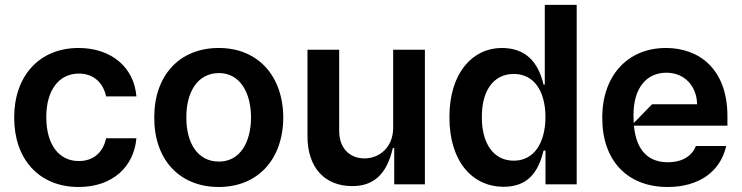

<svg xmlns="http://www.w3.org/2000/svg" viewBox="-20 -747 3005 778"><path d="M299 10.7C435.4 10.7 522.7 -70.7 532.7 -186.8H409.8C398.1 -127.8 355.8 -94.1 299.7 -94.5C219.1 -94.1 167.3 -161.2 167.6 -272.7C167.3 -382.8 219.8 -448.9 299.7 -448.9C361.2 -448.9 399.1 -409.1 409.8 -356.5H532.7C523.1 -474.8 430.8 -552.6 298.3 -552.6C137.8 -552.6 36.9 -437.1 37.6 -270.6C36.9 -105.5 135.3 10.7 299 10.7Z M866.5 10.7C1025.2 10.7 1127.1 -101.9 1127.8 -270.6C1127.1 -439.6 1025.2 -552.6 866.5 -552.6C706 -552.6 604.4 -439.6 605.1 -270.6C604.4 -101.9 706 10.7 866.5 10.7ZM867.2 -92.3C778.1 -92.3 734.7 -171.2 735.1 -271.3C734.7 -370.7 778.1 -450.6 867.2 -451C953.5 -450.6 996.8 -370.7 997.2 -271.3C996.8 -171.2 953.5 -92.3 867.2 -92.3Z M1407.7 7.1C1489.7 7.1 1546.2 -35.9 1571.7 -147H1577.4V0H1701.7V-545.5H1573.2V-229.4C1572.8 -146.3 1513.5 -105.1 1457.4 -105.1C1394.9 -105.1 1353.7 -148.8 1354.4 -218V-545.5H1225.9V-198.2C1224.8 -67.1 1296.5 7.1 1407.7 7.1Z M2020.6 9.9C2116.5 9.6 2160.9 -46.2 2182.5 -137.1H2190.3V0H2316.8V-727.3H2187.5V-404.1H2182.5C2161.2 -494.7 2111.2 -552.6 2012.8 -552.6C1897 -552.6 1800.8 -453.8 1801.1 -272C1800.8 -92.3 1894.5 9.6 2020.6 9.9ZM2061.8 -95.9C1976.6 -95.9 1931.8 -170.5 1932.5 -272.7C1931.8 -374.3 1975.9 -447.1 2061.8 -447.4C2144.2 -447.1 2189.6 -378.6 2190.3 -272.7C2189.6 -166.9 2143.5 -95.9 2061.8 -95.9Z M2927.6 -277C2927.2 -468.4 2812.1 -552.6 2678.3 -552.6C2521.7 -552.6 2419.7 -437.9 2420.5 -269.9C2419.7 -98.4 2520.2 10.7 2685.4 10.7C2811.8 10.7 2899.1 -51.1 2922.6 -155.5H2799.7C2784.1 -113.3 2741.8 -89.5 2686.8 -89.5C2610.4 -89.5 2558.6 -133.2 2548.7 -237.9H2927.6ZM2547.9 -248.2C2547.2 -258.2 2546.9 -268.5 2546.9 -279.1C2546.5 -390.3 2599.4 -452.4 2680.4 -452.4C2753.6 -452.4 2803.3 -398.4 2804.7 -324.6H2622.2Z"/></svg>

Font: Riot Sans 2.0
Style: Bold
Weight: 600
Designer: Rasmus Andersson
Foundry: rsms
Version: Version 3.006;hotconv 1.0.109;makeotfexe 2.5.65596